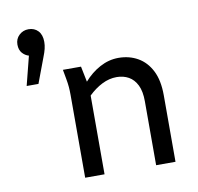

<svg xmlns="http://www.w3.org/2000/svg" viewBox="-81 -814 927 898"><g transform="rotate(-10 383.0 -365.0)"><path d="M57 -470 92 -608Q74 -613 61 -628Q48 -643 48 -668Q48 -695 66.5 -712.5Q85 -730 111 -730Q139 -730 156.5 -711.5Q174 -693 174 -659Q174 -643 170 -626.5Q166 -610 158 -590L113 -470ZM237 -515H323L338 -441Q371 -479 413.5 -502Q456 -525 502 -525Q553 -525 593.5 -502Q634 -479 657.5 -433Q681 -387 681 -316V0H589V-304Q589 -351 574.5 -380.5Q560 -410 535 -424Q510 -438 478 -438Q443 -438 409 -421Q375 -404 344 -374V0H252V-393Q252 -414 250.5 -431.5Q249 -449 245 -471Z"/></g></svg>

Font: Radio Canada
Style: Regular
Weight: 400
Designer: Charles Daoud, Etienne Aubert Bonn, Alexandre Saumier Demers, Jacques Le Bailly
Foundry: Radio-Canada
Version: Version 2.104;gftools[0.9.28.dev5+ged2979d]